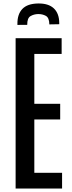

<svg xmlns="http://www.w3.org/2000/svg" viewBox="-20 -1078 413 1098"><path d="M69.3 0V-859.4H332.5V-769.5H176.3V-484.4H324.2V-395H176.3V-89.8H335V0ZM79.6 -935.5V-941.9Q79.1 -996.6 107.9 -1026.9Q136.7 -1057.1 197.8 -1058.1Q256.8 -1059.1 287.6 -1030.3Q318.4 -1001.5 318.8 -946.8V-939.5L262.2 -938.5Q261.7 -976.6 242.2 -987.3Q222.7 -998 197.8 -997.6Q173.8 -997.1 154.5 -985.8Q135.3 -974.6 135.7 -936Z"/></svg>

Font: Antonio Medium
Style: Regular
Weight: 500
Designer: Vernon Adams
Foundry: Vernon Adams
Version: Version 1.002